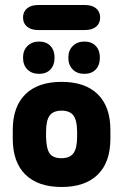

<svg xmlns="http://www.w3.org/2000/svg" viewBox="-20 -736 492 767"><path d="M31 -217V-182Q31 -88 81.5 -38.5Q132 11 226 11Q320 11 370.5 -38.5Q421 -88 421 -182V-217Q421 -310 370.5 -359.5Q320 -409 226 -409Q132 -409 81.5 -359.5Q31 -310 31 -217ZM288 -209V-189Q288 -144 273.5 -124Q259 -104 225 -104Q192 -104 178.5 -123Q165 -142 164 -189V-209Q164 -255 178.5 -274.5Q193 -294 226 -294Q259 -294 273.5 -274.5Q288 -255 288 -209ZM136 -570Q108 -570 90 -552.5Q72 -535 72 -506Q72 -476 89.5 -458.5Q107 -441 136 -441Q165 -441 181.5 -458.5Q198 -476 198 -506Q198 -535 181.5 -552.5Q165 -570 136 -570ZM317 -570Q289 -570 271 -552.5Q253 -535 253 -506Q253 -476 270.5 -458.5Q288 -441 317 -441Q346 -441 362.5 -458.5Q379 -476 379 -506Q379 -535 362.5 -552.5Q346 -570 317 -570ZM133 -716Q104 -716 88 -702.5Q72 -689 72 -666Q72 -643 88 -629.5Q104 -616 133 -616H319Q348 -616 364 -629.5Q380 -643 380 -666Q380 -689 364 -702.5Q348 -716 319 -716Z"/></svg>

Font: Beiruti ExtraBold
Style: Regular
Weight: 800
Designer: Arlette Boutros
Foundry: Boutros
Version: Version 1.41